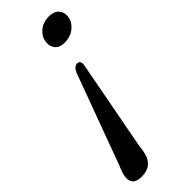

<svg xmlns="http://www.w3.org/2000/svg" viewBox="-246 -595 795 795"><g transform="rotate(-45 151.5 -197.0)"><path d="M50.5 173Q20 173 8.5 159Q-3 145 1 122.5Q3.5 104 17 74L163 -322.5Q174 -348 192 -348Q211 -348 207.5 -322.5L132.5 74.5Q130 100.5 125.5 117Q118.5 143.5 100 158.2Q81.5 173 50.5 173ZM247.5 -568.5Q275.5 -568.5 290.2 -552.8Q305 -537 302.5 -513.5Q300 -486 276 -465.5Q252 -445 217 -445Q188 -445 174.2 -461.2Q160.5 -477.5 163.5 -501.5Q166 -528.5 189 -548.5Q212 -568.5 247.5 -568.5Z"/></g></svg>

Font: Fraunces 72pt Soft
Style: Italic
Weight: 400
Italic angle: -16°
Version: Version 1.000;[b76b70a41]